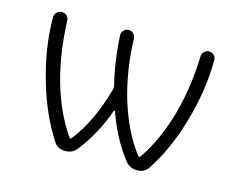

<svg xmlns="http://www.w3.org/2000/svg" viewBox="-79 -660 925 753"><g transform="rotate(15 383.5 -283.5)"><path d="M242.2 -77.1Q246.1 -71.3 251 -77.1Q320.3 -165 358.4 -304.7Q360.4 -311.5 358.4 -318.4Q334 -419.9 330.1 -517.6Q330.1 -528.3 338.4 -536.6Q346.7 -544.9 357.9 -544.9Q369.1 -544.9 377.4 -536.6Q385.7 -528.3 385.7 -516.6Q389.6 -389.6 423.8 -274.4Q461.9 -152.3 521.5 -77.1Q526.4 -71.3 530.3 -77.1Q588.9 -162.1 622.1 -281.2Q652.3 -392.6 656.2 -517.6Q656.2 -528.3 664.6 -536.6Q672.9 -544.9 684.1 -544.9Q695.3 -544.9 704.1 -537.1Q711.9 -529.3 711.9 -517.6Q711.9 -391.6 671.9 -257.8Q637.7 -138.7 576.2 -44.9Q560.5 -21.5 531.2 -21.5Q501 -21.5 483.4 -43.9Q423.8 -120.1 387.7 -222.7Q386.7 -224.6 384.8 -224.6Q382.8 -224.6 382.8 -222.7Q347.7 -123 286.1 -43.9Q268.6 -21.5 238.8 -21.5Q209 -21.5 193.4 -44.9Q132.8 -138.7 97.7 -257.8Q57.6 -392.6 57.6 -516.6Q57.6 -528.3 66.4 -536.1Q74.2 -544.9 86.4 -544.9Q98.6 -544.9 106.9 -536.6Q115.2 -528.3 115.2 -516.6Q119.1 -392.6 149.4 -281.2Q182.6 -162.1 242.2 -77.1Z"/></g></svg>

Font: Gen Jyuu Gothic P Light
Style: Regular
Weight: 200
Designer: [Source Han Sans]
Ryoko NISHIZUKA  (kana & ideographs); Paul D. Hunt (Latin, Greek & Cyrillic); Wenlong ZHANG  (bopomofo
Version: Version 1.002.20150607